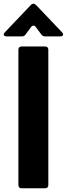

<svg xmlns="http://www.w3.org/2000/svg" viewBox="-35 -1013 360 1033"><path d="M82 0Q64 0 64 -18V-745Q64 -763 82 -763H207Q225 -763 225 -745V-18Q225 0 207 0ZM1 -817Q-6 -817 -10.5 -820Q-15 -823 -15 -828Q-15 -833 -9 -839L129 -984Q137 -993 145 -993Q152 -993 161 -984L299 -839Q305 -833 305 -828Q305 -823 300.5 -820Q296 -817 289 -817H209Q195 -817 187 -828L158 -867Q153 -875 145 -875Q137 -875 132 -867L103 -828Q96 -817 81 -817Z"/></svg>

Font: Open Sauce Two ExtraBold
Style: Regular
Weight: 800
Designer: Alfredo Marco Pradil
Foundry: Creative Sauce Fz LLC
Version: Version 1.477